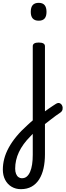

<svg xmlns="http://www.w3.org/2000/svg" viewBox="-117 -815 462 1354"><path d="M164 -2Q180 -15 196 -27Q212 -39 227.5 -49.5Q243 -60 255.5 -68.5Q268 -77 278 -83Q293 -92 304.5 -87Q316 -82 321.5 -69.5Q327 -57 324 -43Q321 -29 307 -20Q293 -11 276 1.5Q259 14 241 28Q223 42 204.5 56.5Q186 71 168 84ZM30 519Q-6 519 -35 502Q-64 485 -80.5 453.5Q-97 422 -97 381Q-97 343 -87 304.5Q-77 266 -55.5 226.5Q-34 187 -1 147Q32 107 77 67Q86 58 95.5 50Q105 42 114 34V-489Q114 -502 124.5 -508.5Q135 -515 156 -515Q178 -515 189 -508.5Q200 -502 200 -489V274Q200 327 190 372Q180 417 159 450Q138 483 106 501Q74 519 30 519ZM37 442Q58 442 72 430Q86 418 95.5 396Q105 374 109.5 344Q114 314 114 277V129Q109 134 104.5 139Q100 144 95 149Q70 174 50 201.5Q30 229 16.5 257.5Q3 286 -3.5 315.5Q-10 345 -10 374Q-10 395 -4 410.5Q2 426 13 434Q24 442 37 442ZM156 -669Q128 -669 114 -684.5Q100 -700 100 -731Q100 -764 114 -779.5Q128 -795 156 -795Q184 -795 197.5 -779Q211 -763 211 -731Q211 -700 197.5 -684.5Q184 -669 156 -669Z"/></svg>

Font: Playwrite PE
Style: Regular
Weight: 400
Designer: Veronika Burian, José Scaglione
Foundry: TypeTogether
Version: Version 1.002